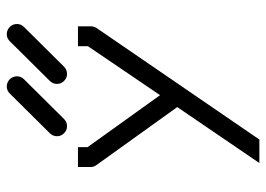

<svg xmlns="http://www.w3.org/2000/svg" viewBox="-132 -720 803 580"><g transform="rotate(-90 270.0 -430.5)"><path d="M306 -660Q306 -673 315 -682L435 -803Q444 -812 456 -812Q469 -812 478 -803Q487 -794 487 -781Q487 -769 478 -760L358 -639Q349 -630 336 -630Q324 -630 315 -639Q306 -648 306 -660ZM148 -660Q148 -673 157 -682L277 -803Q286 -812 298 -812Q311 -812 320 -803Q329 -794 329 -781Q329 -769 320 -760L200 -639Q191 -630 178 -630Q166 -630 157 -639Q148 -648 148 -660ZM138 -49H67L236 -297L61 -541Q55 -549 55 -558V-597H115V-568L272 -349L420 -567V-597H480V-558Q480 -549.5 475 -541Z"/></g></svg>

Font: IBM 3270
Style: Regular
Weight: 400
Monospace: yes
Version: Version 2.3.1